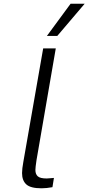

<svg xmlns="http://www.w3.org/2000/svg" viewBox="-20 -1011 477 1036"><path d="M99 -77Q99 -100 106 -138L213 -750H281L177 -147Q171 -107 171 -94Q171 -71 184 -59.5Q197 -48 232 -48Q242 -48 254 -49.5Q266 -51 271 -51L263 -1Q231 5 204 5Q145 5 122 -16Q99 -37 99 -77ZM233 -817 361 -991H437L289 -817Z"/></svg>

Font: Be Vietnam Light
Style: Italic
Weight: 300
Italic angle: -9.222°
Designer: Gabriel Lam
Foundry: TypeRant
Version: Version 3.000